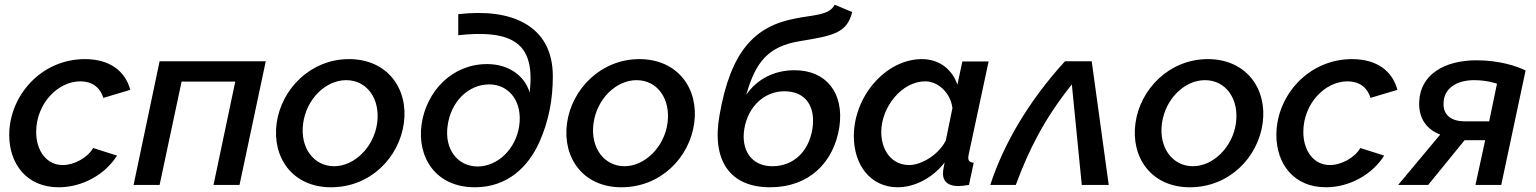

<svg xmlns="http://www.w3.org/2000/svg" viewBox="-20 -782 6498 812"><path d="M19 -211C19 -90 92 10 228 10C331 10 426 -46 475 -124L374 -156C351 -116 295 -84 245 -84C178 -84 133 -143 133 -224C133 -343 224 -438 320 -438C368 -438 403 -414 417 -368L531 -402C510 -480 446 -532 339 -532C154 -532 19 -377 19 -211Z M545 0H655L748 -437H975L883 0H993L1104 -523H655Z M1380 10C1547 10 1668 -116 1688 -261C1708 -406 1619 -532 1456 -532C1294 -532 1170 -406 1150 -261C1130 -116 1217 10 1380 10ZM1393 -79C1308 -79 1248 -156 1262 -260C1276 -364 1358 -443 1444 -443C1532 -443 1589 -364 1575 -261C1561 -160 1479 -79 1393 -79Z M1988 10C2127 10 2215 -77 2262 -183C2302 -273 2318 -365 2318 -459C2318 -569 2273 -642 2198 -684C2127 -724 2030 -735 1918 -722V-633C2018 -644 2094 -639 2145 -612C2210 -578 2234 -509 2220 -391C2199 -461 2132 -511 2040 -511C1892 -511 1784 -397 1763 -257C1743 -115 1824 10 1988 10ZM2000 -78C1915 -78 1859 -151 1873 -250C1887 -354 1962 -425 2049 -425C2135 -425 2190 -350 2176 -251C2162 -151 2084 -78 2000 -78Z M2608 10C2775 10 2896 -116 2916 -261C2936 -406 2847 -532 2684 -532C2522 -532 2398 -406 2378 -261C2358 -116 2445 10 2608 10ZM2621 -79C2536 -79 2476 -156 2490 -260C2504 -364 2586 -443 2672 -443C2760 -443 2817 -364 2803 -261C2789 -160 2707 -79 2621 -79Z M3237 10C3402 10 3507 -95 3530 -246C3550 -386 3477 -485 3340 -485C3253 -485 3180 -446 3136 -381C3176 -522 3230 -586 3363 -608C3504 -631 3562 -642 3584 -731L3510 -762C3487 -716 3416 -719 3345 -704C3171 -672 3070 -565 3023 -295C2989 -104 3066 10 3237 10ZM3246 -79C3156 -79 3113 -150 3128 -238C3144 -333 3214 -396 3297 -396C3388 -396 3430 -331 3416 -238C3401 -142 3337 -79 3246 -79Z M3591 -206C3591 -86 3660 10 3777 10C3846 10 3924 -28 3975 -95C3970 -72 3968 -57 3968 -47C3968 -14 3991 5 4033 5C4044 5 4059 3 4078 0L4098 -94C4082 -95 4075 -101 4075 -115C4075 -119 4076 -124 4077 -130L4161 -522H4050L4029 -424C4008 -486 3955 -532 3879 -532C3727 -532 3591 -376 3591 -206ZM3980 -188C3951 -129 3878 -84 3825 -84C3752 -84 3707 -145 3707 -224C3707 -328 3793 -438 3893 -438C3948 -438 4000 -389 4008 -325Z M4168 0H4276C4330 -146 4396 -279 4513 -425L4555 0H4669L4597 -523H4484C4330 -354 4225 -174 4168 0Z M5012 10C5179 10 5300 -116 5320 -261C5340 -406 5251 -532 5088 -532C4926 -532 4802 -406 4782 -261C4762 -116 4849 10 5012 10ZM5025 -79C4940 -79 4880 -156 4894 -260C4908 -364 4990 -443 5076 -443C5164 -443 5221 -364 5207 -261C5193 -160 5111 -79 5025 -79Z M5378 -211C5378 -90 5451 10 5587 10C5690 10 5785 -46 5834 -124L5733 -156C5710 -116 5654 -84 5604 -84C5537 -84 5492 -143 5492 -224C5492 -343 5583 -438 5679 -438C5727 -438 5762 -414 5776 -368L5890 -402C5869 -480 5805 -532 5698 -532C5513 -532 5378 -377 5378 -211Z M5893 0H6020L6174 -189H6261L6220 0H6329L6432 -484C6399 -500 6326 -527 6225 -527C6089 -527 5986 -467 5982 -351C5979 -280 6015 -234 6071 -213ZM6174 -269C6110 -269 6083 -302 6085 -346C6086 -407 6139 -443 6214 -443C6271 -443 6311 -428 6311 -428L6278 -269Z"/></svg>

Font: FIGSv2-sans-serif SmBold Italic
Style: Regular
Weight: 600
Italic angle: -12°
Designer: Matt McInerney, Pablo Impallari, Rodrigo Fuenzalida
Foundry: Matt McInerney, Pablo Impallari, Rodrigo Fuenzalida
Version: Version 4.020;hotconv 1.0.109;makeotfexe 2.5.65596